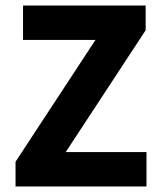

<svg xmlns="http://www.w3.org/2000/svg" viewBox="-20 -672 581 692"><path d="M36 0V-89L324 -528H63V-652H505V-563L217 -124H508V0Z"/></svg>

Font: Source Sans 3
Style: Bold
Weight: 700
Designer: Paul D. Hunt
Foundry: Adobe
Version: Version 3.052;hotconv 1.1.0;makeotfexe 2.6.0